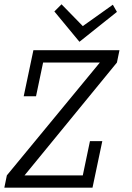

<svg xmlns="http://www.w3.org/2000/svg" viewBox="-44 -870 610 890"><path d="M384.8 0H-23.9L-12.2 -57.1L418.9 -580.1H155.8L123 -423.8H65.9L110.8 -637.2H509.8L498 -580.1L69.8 -57.1H339.8L373 -215.8H430.2ZM498 -814.9 324.2 -676.3 208 -816.9 241.2 -850.1 339.8 -749 479 -848.1Z"/></svg>

Font: Anonymous Pro
Style: Italic
Weight: 400
Italic angle: -12°
Monospace: yes
Designer: Mark Simonson
Version: Version 1.003